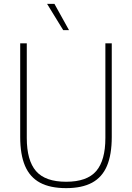

<svg xmlns="http://www.w3.org/2000/svg" viewBox="-20 -964 682 993"><path d="M322 9Q239.5 9 187 -19.2Q134.5 -47.5 109.5 -106Q84.5 -164.5 84.5 -255.5V-740H118.5V-250.5Q118.5 -134.5 166.2 -79.2Q214 -24 322 -24Q430 -24 477.5 -79.2Q525 -134.5 525 -250.5V-740H558V-255.5Q558 -164.5 533.2 -106Q508.5 -47.5 456.2 -19.2Q404 9 322 9ZM307 -808 223.5 -944H261.5L337 -808Z"/></svg>

Font: Encode Sans SC SemiCondensed Thin
Style: Regular
Weight: 250
Width: 4
Designer: Multiple Designers
Foundry: Impallari Type
Version: Version 3.002